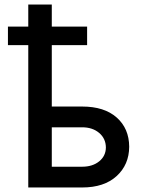

<svg xmlns="http://www.w3.org/2000/svg" viewBox="-20 -829 639 849"><path d="M365.2 -711.4V-629.4H209V-357.9H343.3Q441.4 -357.9 496.1 -309.3Q550.8 -260.7 551.3 -180.2Q550.8 -100.6 495.6 -50.3Q440.4 0 343.3 0H105V-629.4H15.1V-711.4H105V-809.1H209V-711.4ZM209 -266.1V-91.8H343.3Q389.2 -91.8 418.5 -115.5Q447.8 -139.2 448.2 -176.8Q447.8 -216.3 418.5 -241.2Q389.2 -266.1 343.3 -266.1Z"/></svg>

Font: Interop Med
Style: Regular
Weight: 500
Designer: Rasmus Andersson, Google, Jang Haemin
Foundry: jhaemin
Version: Version 1.007